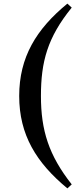

<svg xmlns="http://www.w3.org/2000/svg" viewBox="-20 -845 458 1060"><path d="M206 -315C206 -504 242 -638 376 -803L352 -825C180 -684 86 -529 86 -315C86 -101 180 53 352 195L376 173C249 12 206 -126 206 -315Z"/></svg>

Font: Noto Serif CJK SC Black
Style: Regular
Weight: 900
Designer: Ryoko NISHIZUKA 西塚涼子 (kana & ideographs); Frank Grießhammer (Latin, Greek & Cyrillic); Wenlong ZHANG 张文龙 (bopomofo); San
Foundry: Adobe
Version: Version 2.001;hotconv 1.1.0;makeotfexe 2.6.0